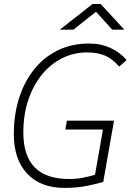

<svg xmlns="http://www.w3.org/2000/svg" viewBox="-20 -918 645 948"><path d="M298.3 9.8Q180.7 9.8 114.5 -60.3Q48.3 -130.4 48.3 -255.4Q48.3 -352.1 74.2 -433.6Q100.1 -515.1 148.7 -575.7Q197.3 -636.2 265.9 -669.7Q334.5 -703.1 419.9 -703.1Q478 -703.1 526.6 -680.7Q575.2 -658.2 605 -621.1L568.4 -589.4Q536.1 -627 499.3 -643.1Q462.4 -659.2 410.2 -659.2Q343.3 -659.2 285.9 -630.1Q228.5 -601.1 185.8 -548.1Q143.1 -495.1 119.1 -422.6Q95.2 -350.1 95.2 -263.2Q95.2 -34.2 320.8 -34.2Q358.9 -34.2 391.4 -40.8Q423.8 -47.4 449.2 -55.2L488.3 -278.3H302.7L310.1 -322.3H543L489.7 -19.5Q468.8 -13.2 416 -1.7Q363.3 9.8 298.3 9.8ZM275.4 -771.5 437 -898.4H477.1L593.8 -771.5H534.2L454.1 -859.9L342.3 -771.5Z"/></svg>

Font: Cascadia Mono PL ExtraLight
Style: Italic
Weight: 200
Italic angle: -10°
Monospace: yes
Designer: Aaron Bell
Foundry: Saja Typeworks
Version: Version 2404.023; ttfautohint (v1.8.4)